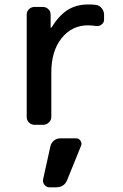

<svg xmlns="http://www.w3.org/2000/svg" viewBox="-20 -550 540 846"><path d="M245.1 59.6H315.4Q328.1 59.6 335 70.3Q341.8 81.1 336.9 92.8L276.4 242.2Q263.7 275.4 226.6 275.4H198.2Q184.6 275.4 175.8 264.2Q167 252.9 169.9 240.2L202.1 94.7Q205.1 80.1 217.3 69.8Q229.5 59.6 245.1 59.6ZM132.8 0Q118.2 0 107.9 -9.8Q97.7 -19.5 97.7 -35.2V-485.4Q97.7 -500 107.9 -509.8Q118.2 -519.5 132.8 -519.5H168Q182.6 -519.5 192.9 -509.8Q203.1 -500 203.1 -485.4V-428.7Q203.1 -427.7 204.1 -427.7H206.1Q240.2 -482.4 278.3 -506.3Q316.4 -530.3 368.2 -530.3Q392.6 -530.3 403.3 -528.3Q418 -526.4 428.2 -513.7Q438.5 -501 438.5 -485.4V-462.9Q438.5 -450.2 427.7 -441.9Q417 -433.6 403.3 -435.5Q391.6 -437.5 368.2 -438.5Q296.9 -438.5 251.5 -381.8Q206.1 -325.2 206.1 -230.5V-35.2Q206.1 -20.5 195.3 -10.3Q184.6 0 169.9 0Z"/></svg>

Font: Rounded-L Mgen+ 1m medium
Style: Regular
Weight: 500
Designer: [Source Han Sans]
Ryoko NISHIZUKA  (kana & ideographs); Paul D. Hunt (Latin, Greek & Cyrillic); Wenlong ZHANG  (bopomofo
Version: Version 1.059.20150602